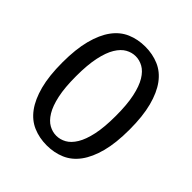

<svg xmlns="http://www.w3.org/2000/svg" viewBox="-195 -845 990 990"><g transform="rotate(45 300.0 -350.0)"><path d="M155 -350Q155 -267 167 -211.5Q179 -156 199.5 -122.5Q220 -89 246 -74.5Q272 -60 300 -60Q328 -60 354 -74.5Q380 -89 400.5 -122.5Q421 -156 433 -211.5Q445 -267 445 -350Q445 -432 433 -488Q421 -544 400.5 -577.5Q380 -611 354 -625.5Q328 -640 300 -640Q272 -640 246 -625.5Q220 -611 199.5 -577.5Q179 -544 167 -488Q155 -432 155 -350ZM545 -350Q545 -252 527 -184Q509 -116 477 -72.5Q445 -29 399.5 -9.5Q354 10 300 10Q246 10 200.5 -9.5Q155 -29 123 -72.5Q91 -116 73 -184Q55 -252 55 -350Q55 -447 73 -515.5Q91 -584 123 -627.5Q155 -671 200.5 -690.5Q246 -710 300 -710Q354 -710 399.5 -690.5Q445 -671 477 -627.5Q509 -584 527 -515.5Q545 -447 545 -350Z"/></g></svg>

Font: Scada
Style: Regular
Weight: 400
Designer: Jovanny Lemonad
Foundry: Jovanny Lemonad
Version: Version 3.005; ttfautohint (v0.91) -l 8 -r 50 -G 200 -x 0 -w